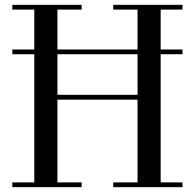

<svg xmlns="http://www.w3.org/2000/svg" viewBox="-20 -770 802 790"><path d="M30.8 -19.5H121.1V-546.9H30.8V-566.4H121.1V-730.5H30.8V-750H315.9V-730.5H216.3V-566.4H545.9V-730.5H445.8V-750H731V-730.5H641.1V-566.4H731V-546.9H641.1V-19.5H731V0H445.8V-19.5H545.9V-359.9H216.3V-19.5H315.9V0H30.8ZM216.3 -379.9H545.9V-546.9H216.3Z"/></svg>

Font: Bodoni* 11pt
Style: Regular
Weight: 400
Version: Version 2.3